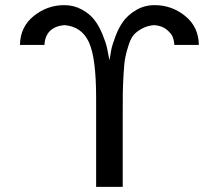

<svg xmlns="http://www.w3.org/2000/svg" viewBox="-20 -731 857 751"><path d="M58.1 -555.2Q59.1 -626 112.1 -668.5Q165 -710.9 231 -710.9Q269 -710.9 300 -693.8Q331.1 -676.8 349.1 -653.3Q367.2 -629.9 380.6 -597.4Q394 -564.9 398.9 -542Q403.8 -519 408.2 -495.1Q411.1 -515.1 415 -535.2Q418.9 -555.2 431.9 -589.6Q444.8 -624 462.9 -648.4Q481 -672.9 512.9 -691.9Q544.9 -710.9 585 -710.9Q651.9 -710.9 704.3 -668.5Q756.8 -626 757.8 -555.2H662.1Q661.1 -570.3 656.5 -584.2Q651.9 -598.1 633.5 -614Q615.2 -629.9 584 -632.8Q558.1 -630.9 538.6 -620.8Q519 -610.8 506.1 -597.9Q493.2 -585 484.1 -557.9Q475.1 -530.8 470.5 -508.3Q465.8 -485.8 463.4 -442.4Q460.9 -398.9 460.4 -368.4Q460 -337.9 460 -279.8V0H356V-348.1Q356 -505.4 327.4 -566.7Q298.8 -627.9 231 -632.8Q157.7 -625 153.8 -555.2Z"/></svg>

Font: CMU Bright
Style: SemiBold
Weight: 600
Version: Version 0.7.0